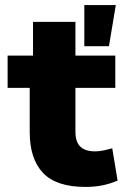

<svg xmlns="http://www.w3.org/2000/svg" viewBox="-20 -725 503 756"><path d="M317 11Q201 11 149 -44.5Q97 -100 97 -205V-379H10V-506H110V-639H277V-506H434V-379H277V-207Q277 -166 296.5 -147.5Q316 -129 354 -129Q371 -129 389.5 -133Q408 -137 422 -141L443 -14Q413 -1 382.5 5Q352 11 317 11ZM312 -543V-705H436L409 -543Z"/></svg>

Font: Nunito Sans 7pt SemiCondensed Black
Style: Regular
Weight: 900
Width: 4
Designer: Vernon Adams
Foundry: Vernon Adams
Version: Version 3.101;gftools[0.9.27]